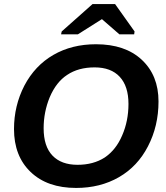

<svg xmlns="http://www.w3.org/2000/svg" viewBox="-20 -916 818 946"><path d="M453 -698Q596 -698 678 -622Q761 -545 761 -416Q761 -295 709 -195Q658 -96 566 -43Q474 10 355 10Q213 10 131 -68.5Q49 -147 49 -280Q49 -395 100 -494Q152 -593 243 -645.5Q334 -698 453 -698ZM446 -584Q366 -584 311 -547Q257 -512 225 -437Q195 -364 195 -284Q195 -195 238.5 -149.5Q282 -104 362 -104Q440 -104 496 -140Q552 -178 582 -249Q613 -320 613 -404Q613 -491 570 -537.5Q527 -584 446 -584ZM547 -896 643 -761 641 -747H568L483 -821H481L364 -747H281L284 -761L436 -896Z"/></svg>

Font: Libra Sans
Style: Bold Italic
Weight: 700
Italic angle: -12°
Foundry: Context Ltd
Version: Version 1.002